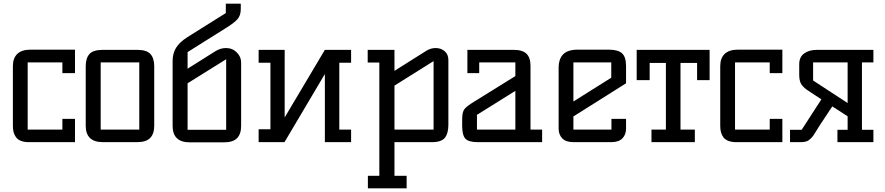

<svg xmlns="http://www.w3.org/2000/svg" viewBox="-20 -770 4792 1040"><path d="M49.8 -87.9V-412.1Q49.8 -455.1 73.7 -478Q97.7 -501 145 -501H386.2V-374H317.9V-432.1H129.9V-67.9H317.9V-126H386.2V0H137.2Q111.8 0 94 -6.8Q76.2 -13.7 66.9 -26.4Q57.6 -39.1 53.7 -53.7Q49.8 -68.4 49.8 -87.9Z M444.3 -88.9V-411.1Q444.3 -455.1 464.6 -477.5Q484.9 -500 537.6 -500H722.7Q774.4 -500 794.9 -477.3Q815.4 -454.6 815.4 -411.1V-88.9Q815.4 -45.4 793.5 -22.7Q771.5 0 722.7 0H537.6Q444.3 0 444.3 -88.9ZM525.4 -67.9H734.4V-432.1H525.4Z M915 -87.9V-439.9Q915 -480.5 933.6 -511Q952.1 -541.5 995.1 -568.8L1203.1 -699.2V-750H1284.2V-720.2Q1284.2 -685.5 1265.4 -665Q1246.6 -644.5 1202.1 -617.2L996.1 -487.8V-397.9L1146 -492.2Q1173.8 -509.8 1204.1 -509.8Q1238.8 -509.8 1262.5 -486.1Q1286.1 -462.4 1286.1 -432.1V-87.9Q1286.1 -44.4 1264.2 -21.7Q1242.2 1 1193.4 1H1008.3Q915 1 915 -87.9ZM996.1 -66.9H1205.1V-449.2L996.1 -318.8Z M1380.9 0V-69.8H1444.8V-430.2H1380.9V-500H1522V-133.8L1739.7 -500H1881.8V-430.2H1817.9V-67.9H1881.8V0H1739.7V-369.1L1521 0Z M1971.7 -431.2V-500H2116.7V-386.2L2289.6 -495.1Q2313.5 -509.8 2339.8 -509.8Q2369.1 -509.8 2388.9 -492.4Q2408.7 -475.1 2408.7 -444.8V-94.2Q2408.7 -47.9 2389.9 -23.9Q2371.1 0 2318.8 0H2116.7V182.1H2182.6V250H1972.7V182.1H2034.7V-431.2ZM2116.7 -67.9H2328.6V-439L2116.7 -306.2Z M2483.4 -87.9V-125Q2483.4 -161.1 2494.6 -177.5Q2505.9 -193.8 2551.3 -221.2L2771.5 -357.9V-432.1H2575.7V-374H2511.7V-500H2761.7Q2810.5 -500 2832 -478.8Q2853.5 -457.5 2853.5 -414.1V-67.9H2916.5V0H2568.4Q2518.1 0 2500.7 -19Q2483.4 -38.1 2483.4 -87.9ZM2563.5 -67.9H2771.5V-277.8L2563.5 -147.9Z M3005.9 -73.2V-401.9Q3005.9 -451.2 3030.8 -476.1Q3055.7 -501 3108.9 -501H3277.8Q3327.6 -501 3349.4 -481.2Q3371.1 -461.4 3371.1 -412.1V-318.8L3085.9 -139.2V-67.9H3292V-126H3371.1V-73.2Q3371.1 -41 3351.3 -20.5Q3331.5 0 3291 0H3085.9Q3045.4 0 3025.6 -20.5Q3005.9 -41 3005.9 -73.2ZM3085.9 -220.2 3291 -349.1V-432.1H3085.9Z M3428.7 -335.9V-500H3823.7V-335.9H3755.9V-429.2H3666V-67.9H3743.7V0H3508.8V-67.9H3586.9V-429.2H3499V-335.9Z M3881.3 -87.9V-412.1Q3881.3 -455.1 3905.3 -478Q3929.2 -501 3976.6 -501H4217.8V-374H4149.4V-432.1H3961.4V-67.9H4149.4V-126H4217.8V0H3968.8Q3943.4 0 3925.5 -6.8Q3907.7 -13.7 3898.4 -26.4Q3889.2 -39.1 3885.3 -53.7Q3881.3 -68.4 3881.3 -87.9Z M4259.3 0V-66.9H4322.3L4429.2 -231.9L4371.1 -270Q4355 -280.3 4346.7 -286.4Q4338.4 -292.5 4328.1 -303.7Q4317.9 -314.9 4313.5 -329.3Q4309.1 -343.8 4309.1 -362.8V-421.9Q4309.1 -461.4 4336.2 -480.7Q4363.3 -500 4404.3 -500H4710.9V-432.1H4648.9V-66.9H4710.9V0H4516.1V-66.9H4571.3V-140.1L4488.3 -193.8L4418.9 -88.9Q4413.1 -80.1 4401.6 -61Q4390.1 -42 4385 -34.9Q4379.9 -27.8 4369.4 -17.6Q4358.9 -7.3 4346.7 -3.7Q4334.5 0 4317.4 0ZM4384.3 -334 4571.3 -211.9V-432.1H4384.3Z"/></svg>

Font: Kelly Slab
Style: Regular
Weight: 400
Designer: Denis Masharov
Foundry: Denis Masharov
Version: Version 1.001